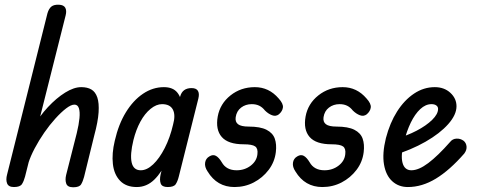

<svg xmlns="http://www.w3.org/2000/svg" viewBox="-20 -792 2042 813"><path d="M290 1Q266 1 260.5 -14.5Q255 -30 260 -51L305 -228Q314 -265 316.5 -292Q319 -319 314 -334Q309 -349 295 -349Q281 -349 260 -333Q239 -317 214.5 -290Q190 -263 167.5 -230.5Q145 -198 127 -164Q109 -130 100 -101L119 -251Q147 -300 183 -338.5Q219 -377 256 -400Q293 -423 324 -423Q350 -423 367 -413Q384 -403 392 -379.5Q400 -356 397.5 -316.5Q395 -277 379 -218L336 -43Q331 -24 323.5 -11.5Q316 1 290 1ZM39 0Q16 0 10 -15.5Q4 -31 10 -53L181 -736Q187 -756 198 -764.5Q209 -773 230 -772Q250 -771 256.5 -759Q263 -747 258 -727L86 -44Q81 -25 73 -12.5Q65 0 39 0Z M559 0Q514 0 488.5 -26.5Q463 -53 458 -97.5Q453 -142 466 -196Q482 -266 513 -316.5Q544 -367 585.5 -395Q627 -423 674 -423Q712 -423 730.5 -400.5Q749 -378 751 -339.5Q753 -301 739 -252Q717 -175 691 -118.5Q665 -62 633 -31Q601 0 559 0ZM576 -71Q602 -71 628.5 -96Q655 -121 677.5 -165Q700 -209 713 -265Q724 -305 712 -328Q700 -351 666 -351Q642 -351 617.5 -331Q593 -311 574.5 -277Q556 -243 545 -199Q530 -137 537.5 -104Q545 -71 576 -71ZM690 0Q666 0 660.5 -15Q655 -30 660 -53L743 -384Q753 -419 791 -419Q811 -419 818 -407.5Q825 -396 820 -375L737 -44Q732 -24 724 -12Q716 0 690 0Z M973 0Q899 0 859 -66Q846 -85 848.5 -103Q851 -121 867 -130Q882 -139 894.5 -132Q907 -125 919 -105Q938 -71 982 -71Q1016 -71 1041.5 -90.5Q1067 -110 1070 -139Q1073 -163 1060.5 -172Q1048 -181 1012 -181Q946 -181 919 -212Q892 -243 902 -299Q912 -353 956 -388Q1000 -423 1059 -423Q1119 -423 1160 -375Q1180 -353 1178 -337Q1176 -321 1161 -308Q1148 -298 1132 -304Q1116 -310 1102 -324Q1091 -338 1077.5 -344.5Q1064 -351 1046 -351Q1020 -351 1001 -336.5Q982 -322 978 -296Q975 -276 988 -266Q1001 -256 1033 -256Q1082 -256 1108.5 -242.5Q1135 -229 1143.5 -205Q1152 -181 1148 -148Q1143 -106 1117.5 -72.5Q1092 -39 1054.5 -19.5Q1017 0 973 0Z M1345 0Q1271 0 1231 -66Q1218 -85 1220.5 -103Q1223 -121 1239 -130Q1254 -139 1266.5 -132Q1279 -125 1291 -105Q1310 -71 1354 -71Q1388 -71 1413.5 -90.5Q1439 -110 1442 -139Q1445 -163 1432.5 -172Q1420 -181 1384 -181Q1318 -181 1291 -212Q1264 -243 1274 -299Q1284 -353 1328 -388Q1372 -423 1431 -423Q1491 -423 1532 -375Q1552 -353 1550 -337Q1548 -321 1533 -308Q1520 -298 1504 -304Q1488 -310 1474 -324Q1463 -338 1449.5 -344.5Q1436 -351 1418 -351Q1392 -351 1373 -336.5Q1354 -322 1350 -296Q1347 -276 1360 -266Q1373 -256 1405 -256Q1454 -256 1480.5 -242.5Q1507 -229 1515.5 -205Q1524 -181 1520 -148Q1515 -106 1489.5 -72.5Q1464 -39 1426.5 -19.5Q1389 0 1345 0Z M1707 0Q1668 0 1641 -24.5Q1614 -49 1606 -95.5Q1598 -142 1614 -207Q1631 -272 1661.5 -320Q1692 -368 1733 -395.5Q1774 -423 1821 -423Q1861 -423 1887 -399Q1913 -375 1913 -342Q1913 -306 1878 -266.5Q1843 -227 1782 -192Q1721 -157 1642 -133L1654 -204Q1703 -217 1744 -238.5Q1785 -260 1810 -284.5Q1835 -309 1835 -331Q1835 -340 1827.5 -345.5Q1820 -351 1807 -351Q1782 -351 1759.5 -330Q1737 -309 1719.5 -273Q1702 -237 1691 -192Q1676 -134 1684.5 -102.5Q1693 -71 1722 -71Q1753 -71 1793.5 -101.5Q1834 -132 1886 -191Q1896 -204 1912.5 -205Q1929 -206 1943 -196Q1954 -187 1955.5 -172Q1957 -157 1946 -142Q1884 -71 1825.5 -35.5Q1767 0 1707 0Z"/></svg>

Font: Edu TAS Beginner Medium
Style: Regular
Weight: 500
Version: Version 1.003